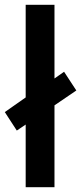

<svg xmlns="http://www.w3.org/2000/svg" viewBox="-35 -780 338 800"><path d="M72 0V-261L35 -236L-15 -313L72 -374V-760H192V-453L232 -481L283 -403L192 -341V0Z"/></svg>

Font: Noto Sans Telugu SemiCondensed SemiBold
Style: Regular
Weight: 600
Width: 4
Designer: Jelle Bosma - Monotype Design Team
Foundry: Monotype Imaging Inc.
Version: Version 2.005; ttfautohint (v1.8.4.7-5d5b)